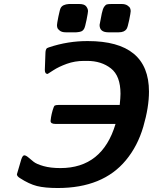

<svg xmlns="http://www.w3.org/2000/svg" viewBox="-20 -922 768 964"><path d="M64.9 -46.9Q64.9 -48.8 86.9 -122.1Q93.8 -142.1 101.8 -142.1Q109.9 -142.1 121.8 -132.1Q133.8 -122.1 148.4 -110.1Q163.1 -98.1 198.5 -88.1Q233.9 -78.1 283.2 -78.1Q494.1 -78.1 560.1 -299.8H257.8Q233.9 -299.8 233.9 -314.9Q233.9 -317.9 236.3 -333.5Q238.8 -349.1 244.4 -368.7Q250 -388.2 254.9 -392.1Q261.7 -395 272.9 -395H581.1Q585 -433.1 585 -451.2Q585 -541 536.9 -578.6Q488.8 -616.2 418 -616.2H400.9Q356 -616.2 315.4 -601.6Q274.9 -586.9 248 -569.3Q221.2 -551.8 219.2 -550.8Q205.1 -550.8 205.1 -570.8Q205.1 -577.6 208 -651.9Q208 -673.8 215.8 -680.2Q219.7 -682.1 225.1 -684.1Q321.3 -716.3 420.9 -715.8Q728 -715.8 728 -461.9Q728 -383.8 699.5 -285.9Q670.9 -188 611.8 -117.2Q496.6 22 270 22Q205.1 22 165.5 12Q126 2 80.1 -27.8Q64.9 -37.1 64.9 -46.9ZM285.2 -882.8Q294.9 -899.9 326.2 -901.9H377.9Q403.8 -901.9 412.8 -889.9Q421.9 -877.9 421.9 -866.2Q421.9 -859.4 414.6 -822.3Q407.2 -785.2 401.9 -776.9Q398.9 -772 395 -768.6Q391.1 -765.1 386 -763.7Q380.9 -762.2 378.4 -761.7Q376 -761.2 369.9 -760.5Q363.8 -759.8 362.8 -759.8H310.1Q291 -759.8 280.5 -767.8Q270 -775.9 268.1 -782.5Q266.1 -789.1 266.1 -796.1Q266.1 -803.2 273.4 -839.6Q280.8 -876 285.2 -882.8ZM480 -796.9Q480 -799.8 491.2 -855Q496.1 -877.9 502.9 -887.9Q509.8 -897.9 516.8 -899.9Q523.9 -901.9 540 -901.9H590.8Q608.9 -901.9 619.9 -894.5Q630.9 -887.2 633.5 -880.1Q636.2 -873 636.2 -866Q636.2 -858.9 628.7 -821.5Q621.1 -784.2 615.2 -775.9Q604 -759.8 576.2 -759.8H523.9Q480 -759.8 480 -796.9Z"/></svg>

Font: CMU Sans Serif
Style: BoldOblique
Weight: 700
Italic angle: -12°
Version: Version 0.7.0